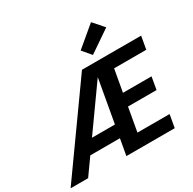

<svg xmlns="http://www.w3.org/2000/svg" viewBox="-223 -1176 1396 1386"><g transform="rotate(-30 475.0 -482.5)"><path d="M-21 0 478 -700H971L952 -593H684L651 -408H889L871 -304H633L598 -107H866L847 0H444L550 -597L125 0ZM145 -135 221 -239H551L532 -135ZM600 -753 539 -825 706 -965 783 -878Z"/></g></svg>

Font: DM Sans 9pt
Style: Bold Italic
Weight: 700
Italic angle: -10°
Version: Version 4.004;gftools[0.9.30]